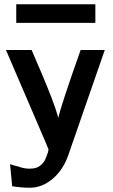

<svg xmlns="http://www.w3.org/2000/svg" viewBox="-20 -706 527 898"><path d="M56 -599V-686H426V-599ZM8 -472H128Q187 -337 221 -249Q240 -200 253 -155Q263 -206 357 -472H470L300 18Q276 88 226.5 130Q177 172 119 172Q79 172 37 165L27 62Q45 68 66 73Q100 86 133 82Q155 80 169.5 67.5Q184 55 190 43Q196 31 204 7V8L207 -7Q204 -15 198 -29Q192 -43 190 -48Z"/></svg>

Font: Coval
Style: Bold
Weight: 700
Foundry: Context Ltd
Version: Version 001.000